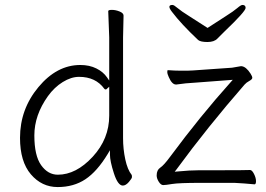

<svg xmlns="http://www.w3.org/2000/svg" viewBox="-20 -744 1077 777"><path d="M820 -631Q858 -656 892 -677.5Q926 -699 940.5 -711.5Q955 -724 961 -724Q974 -724 974 -712Q974 -698 888 -616L860 -588Q847 -574 819.5 -574Q792 -574 782 -582Q713 -647 676 -696Q654 -724 678 -724Q684 -724 698.5 -711.5Q713 -699 747.5 -677.5Q782 -656 820 -631ZM1010 2Q969 -2 929 -4H794Q704 -4 677 0.5Q650 5 640.5 5Q631 5 622.5 -8.5Q614 -22 614 -34Q614 -56 628.5 -65.5Q643 -75 668 -109Q791 -275 914 -412L922 -421L763 -409Q736 -408 694 -402H692Q676 -402 663 -432Q657 -445 657 -452.5Q657 -460 659 -460H661Q687 -458 708 -458H740Q752 -458 762 -459L919 -470L954 -476H958Q976 -474 994 -446Q1001 -435 1001 -429Q1001 -423 989 -416.5Q977 -410 970 -402Q820 -230 694 -58L687 -49L698 -50Q748 -55 786 -55H863Q974 -55 991 -56H992Q1000 -56 1008 -40Q1016 -24 1016 -11Q1016 2 1010 2ZM661 -460ZM480 -681 478 -592V-185Q478 -141 487 -99Q496 -57 513 -36Q514 -33 514 -27.5Q514 -22 501.5 -7.5Q489 7 477 7Q457 7 441 -42.5Q425 -92 425 -118V-136L416 -121Q373 -50 325.5 -18.5Q278 13 213.5 13Q149 13 105 -38.5Q61 -90 61 -186Q61 -302 135.5 -391.5Q210 -481 305 -481Q342 -481 370 -467Q398 -453 413 -431L422 -418V-593L418 -699Q418 -704 433 -704Q448 -704 464 -697.5Q480 -691 480 -681ZM413 -385Q411 -382 407.5 -382Q404 -382 402 -385Q367 -433 300 -433Q268 -433 234 -412Q200 -391 174 -355Q119 -278 119 -196Q119 -114 146.5 -75.5Q174 -37 214 -37Q288 -37 355 -109.5Q422 -182 422 -276V-393Z"/></svg>

Font: ToneOZ-Pinyin-WenKai-Light
Style: Light
Weight: 300
Designer: Fontworks Inc.
Foundry: ToneOZ
Version: Version 0.240331